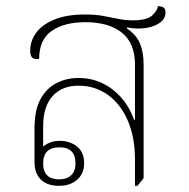

<svg xmlns="http://www.w3.org/2000/svg" viewBox="-20 -599 613 623"><path d="M171 4Q134 4 113 -16Q92 -36 92 -73V-183Q92 -242 111.5 -277.5Q131 -313 163.5 -329.5Q196 -346 235 -346Q269 -346 298 -335Q327 -324 350 -305Q373 -286 389.5 -261.5Q406 -237 415 -210L418 -211V-389Q418 -459 375.5 -493Q333 -527 257 -527Q188 -527 147.5 -498.5Q107 -470 107 -408Q90 -406 84 -412.5Q78 -419 78 -436Q78 -465 96.5 -491.5Q115 -518 155 -535Q195 -552 257 -552Q289 -552 314 -547.5Q339 -543 362.5 -538Q386 -533 411 -533Q458 -533 475 -550Q492 -567 492 -579Q503 -579 510 -575Q517 -571 517 -559Q517 -538 498.5 -525Q480 -512 452 -508Q424 -504 393 -510L391 -507Q423 -486 434.5 -457Q446 -428 446 -391V-21L426 4H418V-81Q418 -154 394.5 -208Q371 -262 329.5 -291.5Q288 -321 235 -321Q181 -321 150.5 -287Q120 -253 120 -190V-123Q127 -130 141 -136Q155 -142 174 -142Q207 -142 230 -123.5Q253 -105 253 -69Q253 -36 230.5 -16Q208 4 171 4ZM172 -17Q197 -17 211 -30.5Q225 -44 225 -69Q225 -121 173 -121Q120 -121 120 -69Q120 -17 172 -17Z"/></svg>

Font: Noto Serif Thai Thin
Style: Regular
Weight: 250
Version: Version 2.001